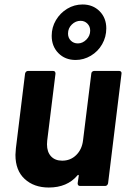

<svg xmlns="http://www.w3.org/2000/svg" viewBox="-20 -831 581 858"><path d="M401 -514H513Q518 -514 521 -510.5Q524 -507 523 -502L463 -12Q462 -7 458.5 -3.5Q455 0 450 0H338Q327 0 327 -12L332 -46Q332 -49 330 -49.5Q328 -50 326 -47Q280 7 198 7Q132 7 90.5 -31Q49 -69 49 -139Q49 -148 51 -168L92 -502Q93 -507 96.5 -510.5Q100 -514 105 -514H217Q228 -514 228 -502L191 -203Q190 -197 190 -186Q190 -152 208 -132.5Q226 -113 258 -113Q295 -113 320.5 -138Q346 -163 351 -203L388 -502Q388 -507 392 -510.5Q396 -514 401 -514ZM211 -671Q211 -709 230 -741Q249 -773 280.5 -792Q312 -811 349 -811Q395 -811 425 -781Q455 -751 455 -704Q455 -666 436.5 -633.5Q418 -601 386 -582Q354 -563 318 -563Q271 -563 241 -593.5Q211 -624 211 -671ZM383 -694Q383 -713 370.5 -725.5Q358 -738 340 -738Q318 -738 301 -721.5Q284 -705 284 -681Q284 -662 296.5 -649.5Q309 -637 328 -637Q349 -637 366 -654Q383 -671 383 -694Z"/></svg>

Font: Barlow
Style: Bold Italic
Weight: 700
Italic angle: -7°
Designer: Jeremy Tribby
Foundry: Tribby Type
Version: Version 1.422